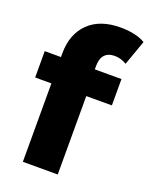

<svg xmlns="http://www.w3.org/2000/svg" viewBox="-141 -826 709 902"><g transform="rotate(20 213.5 -375.0)"><path d="M304.3 -750.2Q340.1 -750.2 372.6 -743.2Q405 -736.2 427.2 -722.3L383 -597.8Q353.7 -615.2 323.1 -615.2Q291 -615.2 273.6 -596.6Q256.2 -578 256.2 -540.7V-496.9L261.4 -423V0H87V-542.2Q87 -638.1 143.9 -694.2Q200.8 -750.2 304.3 -750.2ZM5.8 -523.7H389.4V-392H5.8Z"/></g></svg>

Font: iiserrat Thin
Style: Regular
Weight: 100
Designer: Akira Ohta
Foundry: Akira Ohta
Version: Version 1.200;Glyphs 3.3.1 (3343)